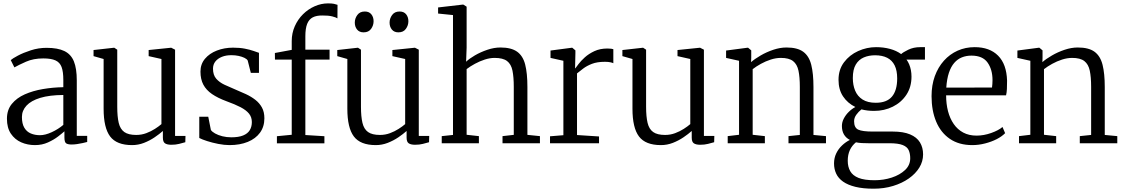

<svg xmlns="http://www.w3.org/2000/svg" viewBox="-20 -846 6646 1134"><path d="M186.5 11Q142.5 11 105 -5.5Q67.5 -22 44.2 -56.5Q21 -91 21 -145Q21 -197 49.8 -232.2Q78.5 -267.5 126.5 -288.8Q174.5 -310 233.5 -320Q292.5 -330 354 -331V-373.5Q354 -422.5 343.8 -450Q333.5 -477.5 307.8 -489.2Q282 -501 235.5 -501Q177.5 -501 133.5 -481.5Q89.5 -462 65 -448L43.5 -491Q53 -500 85.2 -517.2Q117.5 -534.5 162.5 -549Q207.5 -563.5 255 -563.5Q321 -563.5 360.2 -544.5Q399.5 -525.5 416.5 -483.2Q433.5 -441 433.5 -371.5V-43.5H495V-7.5Q484 -4.5 468.2 -1Q452.5 2.5 435.2 5Q418 7.5 403 7.5Q381.5 7.5 371 0.8Q360.5 -6 360.5 -34.5V-70.5Q348.5 -59.5 323.2 -40Q298 -20.5 263.2 -4.8Q228.5 11 186.5 11ZM216 -47.5Q247 -47.5 285.5 -65.2Q324 -83 354 -108.5V-285Q272 -284.5 217.8 -268Q163.5 -251.5 136.5 -222.2Q109.5 -193 109.5 -155Q109.5 -115.5 123.5 -91.8Q137.5 -68 161.8 -57.8Q186 -47.5 216 -47.5Z M992 9Q968 9 955 0.8Q942 -7.5 942 -33V-72.5Q922 -54.5 893.2 -35Q864.5 -15.5 830.5 -2.2Q796.5 11 760 11Q669 11 630.5 -40Q592 -91 592 -204V-497.5L532.5 -514.5V-550.5L653 -564H655L672.5 -552.5V-215.5Q672.5 -157 681.2 -120.2Q690 -83.5 714.2 -66.2Q738.5 -49 784.5 -49Q816 -49 844 -59.5Q872 -70 895 -84.8Q918 -99.5 933.5 -113V-497.5L858 -514.5V-550.5L989.5 -564H991.5L1014 -552.5V-43H1075.5L1074.5 -6Q1058 -1.5 1038 3.8Q1018 9 992 9Z M1336 11Q1305 11 1269.2 4Q1233.5 -3 1203.2 -12.8Q1173 -22.5 1157 -31V-156.5H1210L1225.5 -78.5Q1232 -68 1250.2 -57.8Q1268.5 -47.5 1293.5 -41.2Q1318.5 -35 1346 -35Q1389.5 -35 1416.2 -46Q1443 -57 1455.2 -77.2Q1467.5 -97.5 1467.5 -125Q1467.5 -154 1450.8 -174.8Q1434 -195.5 1401 -212.8Q1368 -230 1318 -248Q1266.5 -267 1232.2 -290.5Q1198 -314 1181 -346Q1164 -378 1164 -423Q1164 -467 1190.5 -498.8Q1217 -530.5 1261 -547.5Q1305 -564.5 1356.5 -564.5Q1396 -564.5 1426.5 -558.5Q1457 -552.5 1478 -545Q1499 -537.5 1509.5 -534V-415.5H1461.5L1443 -488.5Q1438 -497.5 1423.5 -504.5Q1409 -511.5 1389.2 -515.8Q1369.5 -520 1348.5 -520Q1316 -520.5 1291 -510.5Q1266 -500.5 1252 -482.8Q1238 -465 1238 -440.5Q1238 -403 1257 -381.2Q1276 -359.5 1306 -345.5Q1336 -331.5 1368.5 -318Q1401.5 -304.5 1432.5 -290Q1463.5 -275.5 1488 -256.5Q1512.5 -237.5 1527 -211.2Q1541.5 -185 1541.5 -147.5Q1541.5 -98 1515.8 -62.5Q1490 -27 1443.5 -8Q1397 11 1336 11Z M1615.5 0.5V-41.5L1703 -50V-494H1604L1603.5 -533L1703 -551.5V-603.5Q1703 -650 1721 -690.8Q1739 -731.5 1769.5 -761.8Q1800 -792 1838.5 -809Q1877 -826 1917.5 -826Q1939.5 -826 1951.8 -823.5Q1964 -821 1973.5 -817.5L1973 -737.5Q1966 -743 1942.8 -749Q1919.5 -755 1884.5 -754.5Q1849.5 -755 1827.2 -743.5Q1805 -732 1794.2 -705Q1783.5 -678 1783.5 -632V-552.5H1926.5V-494H1783.5V-48.5L1896 -41.5V0.5Z M2431.5 9Q2407.5 9 2394.5 0.8Q2381.5 -7.5 2381.5 -33V-72.5Q2361.5 -54.5 2332.8 -35Q2304 -15.5 2270 -2.2Q2236 11 2199.5 11Q2108.5 11 2070 -40Q2031.5 -91 2031.5 -204V-497.5L1972 -514.5V-550.5L2092.5 -564H2094.5L2112 -552.5V-215.5Q2112 -157 2120.8 -120.2Q2129.5 -83.5 2153.8 -66.2Q2178 -49 2224 -49Q2255.5 -49 2283.5 -59.5Q2311.5 -70 2334.5 -84.8Q2357.5 -99.5 2373 -113V-497.5L2297.5 -514.5V-550.5L2429 -564H2431L2453.5 -552.5V-43H2515L2514 -6Q2497.5 -1.5 2477.5 3.8Q2457.5 9 2431.5 9ZM2127 -655Q2102.5 -655 2089 -671.5Q2075.5 -688 2075.5 -712.5Q2075.5 -737 2090.5 -757.5Q2105.5 -778 2134 -778H2135Q2160 -778 2173.2 -761.5Q2186.5 -745 2186.5 -720.5Q2186.5 -696 2171.8 -675.5Q2157 -655 2128 -655ZM2332.5 -655Q2308 -655 2294.5 -671.5Q2281 -688 2281 -712.5Q2281 -737 2296 -757.5Q2311 -778 2339.5 -778H2340.5Q2365.5 -778 2378.8 -761.5Q2392 -745 2392 -720.5Q2392 -696 2377.2 -675.5Q2362.5 -655 2333.5 -655Z M2655.5 -49V-757L2567.5 -766V-802L2714 -819H2716.5L2736 -806.5V-565L2733 -481.5Q2751.5 -499.5 2785 -519Q2818.5 -538.5 2858.5 -552Q2898.5 -565.5 2936 -565.5Q2999 -565.5 3033.8 -541Q3068.5 -516.5 3081.8 -465Q3095 -413.5 3095 -332V-49.5L3169 -42V0H2948V-42L3014.5 -49.5V-333Q3014.5 -390.5 3006.8 -428.8Q2999 -467 2974.8 -485.5Q2950.5 -504 2901.5 -504Q2873.5 -504 2843.2 -494.2Q2813 -484.5 2785 -469.2Q2757 -454 2736 -438V-50L2808.5 -42V0H2589V-42Z M3228.5 0V-41L3307.5 -47.5V-487L3231.5 -504V-547.5L3357 -564H3360L3378.5 -548.5V-531.5L3376.5 -442.5L3378.5 -443Q3383 -449 3396.8 -467.5Q3410.5 -486 3434 -507.2Q3457.5 -528.5 3490.8 -544Q3524 -559.5 3568 -559.5Q3582 -559.5 3589.8 -558.2Q3597.5 -557 3602.5 -555.5V-472.5Q3599 -475 3585.8 -478Q3572.5 -481 3553 -481Q3507 -481 3476.2 -469Q3445.5 -457 3424.5 -441Q3403.5 -425 3388 -412.5V-48.5L3518 -40V0Z M4115.5 9Q4091.5 9 4078.5 0.8Q4065.5 -7.5 4065.5 -33V-72.5Q4045.5 -54.5 4016.8 -35Q3988 -15.5 3954 -2.2Q3920 11 3883.5 11Q3792.5 11 3754 -40Q3715.5 -91 3715.5 -204V-497.5L3656 -514.5V-550.5L3776.5 -564H3778.5L3796 -552.5V-215.5Q3796 -157 3804.8 -120.2Q3813.5 -83.5 3837.8 -66.2Q3862 -49 3908 -49Q3939.5 -49 3967.5 -59.5Q3995.5 -70 4018.5 -84.8Q4041.5 -99.5 4057 -113V-497.5L3981.5 -514.5V-550.5L4113 -564H4115L4137.5 -552.5V-43H4199L4198 -6Q4181.5 -1.5 4161.5 3.8Q4141.5 9 4115.5 9Z M4345 -50V-487L4268.5 -504V-547.5L4394 -564H4398.5L4417 -548.5V-504.5L4416 -479Q4437.5 -498 4472.2 -518.2Q4507 -538.5 4547.2 -552Q4587.5 -565.5 4625 -565.5Q4690 -565.5 4724.2 -540.2Q4758.5 -515 4771.5 -463.2Q4784.5 -411.5 4784.5 -332V-49L4858.5 -42V0H4637V-42L4704 -49V-333Q4704 -390.5 4696 -428.5Q4688 -466.5 4664 -485.2Q4640 -504 4592 -504Q4563 -504 4532.5 -494.2Q4502 -484.5 4474 -469Q4446 -453.5 4425.5 -437.5V-50L4497.5 -42V0H4278V-42Z M5140 268.5Q5077 268.5 5032.2 257.5Q4987.5 246.5 4959.5 226.8Q4931.5 207 4918.8 179.8Q4906 152.5 4906 119.5Q4906 87 4919 60Q4932 33 4953.5 12.8Q4975 -7.5 4999.5 -19.5Q4977 -31 4964.8 -51.5Q4952.5 -72 4952.5 -102Q4952.5 -124.5 4963.8 -146Q4975 -167.5 4993 -185.2Q5011 -203 5032 -214Q4986 -236.5 4959.2 -276.8Q4932.5 -317 4932.5 -374.5Q4932.5 -435 4965 -478.2Q4997.5 -521.5 5048.5 -544.5Q5099.5 -567.5 5154 -567.5Q5198.5 -567.5 5236.5 -557.2Q5274.5 -547 5302.5 -526.5Q5313 -537 5344.2 -552.2Q5375.5 -567.5 5415 -567.5H5443V-494H5334Q5343 -482 5349.8 -466Q5356.5 -450 5360 -431.8Q5363.5 -413.5 5363.5 -393.5Q5363.5 -332 5333.5 -286.5Q5303.5 -241 5253.2 -216Q5203 -191 5143 -191Q5123 -191 5104.2 -193.2Q5085.5 -195.5 5068 -200Q5050.5 -186.5 5037.5 -168.2Q5024.5 -150 5024.5 -130Q5024.5 -91.5 5049.2 -80.2Q5074 -69 5133 -69H5252.5Q5315.5 -69 5355.2 -52.2Q5395 -35.5 5413.5 -5Q5432 25.5 5432 66Q5432 107.5 5409.8 143.8Q5387.5 180 5347.8 208Q5308 236 5255 252.2Q5202 268.5 5140 268.5ZM5145.5 218.5Q5199 218.5 5247 202.8Q5295 187 5325.5 158.2Q5356 129.5 5356 89Q5356 61.5 5347.2 41.5Q5338.5 21.5 5312 10.8Q5285.5 0 5232.5 0H5109Q5088.5 0 5070 -1Q5051.5 -2 5035.5 -5.5Q5012 13.5 4999.5 40.5Q4987 67.5 4987 103.5Q4987 139.5 5001.8 165.2Q5016.5 191 5051 204.8Q5085.5 218.5 5145.5 218.5ZM5152.5 -239Q5217.5 -239 5248.2 -275.5Q5279 -312 5279 -383Q5279 -429.5 5264 -459.8Q5249 -490 5219.8 -504.8Q5190.5 -519.5 5148.5 -519.5Q5111.5 -519.5 5081.8 -506.8Q5052 -494 5034.5 -464.8Q5017 -435.5 5017 -385Q5017 -343.5 5030.8 -310.5Q5044.5 -277.5 5074.5 -258.2Q5104.5 -239 5152.5 -239Z M5722.5 11Q5644 11 5590.2 -25.8Q5536.5 -62.5 5509.2 -127.8Q5482 -193 5482 -278Q5482 -343 5501.2 -396Q5520.5 -449 5555 -487.5Q5589.5 -526 5636 -546.8Q5682.5 -567.5 5736.5 -567.5Q5825 -567.5 5875 -517.2Q5925 -467 5928 -370Q5928 -341.5 5927 -320.2Q5926 -299 5922 -283H5568Q5568 -232.5 5579.2 -189.2Q5590.5 -146 5613 -113.5Q5635.5 -81 5669.2 -63Q5703 -45 5747.5 -45Q5790.5 -45 5834.2 -60.5Q5878 -76 5901 -96L5916.5 -59.5Q5897.5 -40 5866.8 -24.2Q5836 -8.5 5798.2 1.2Q5760.5 11 5722.5 11ZM5569 -328.5 5839 -329Q5840.5 -337 5841.2 -350.5Q5842 -364 5842 -373Q5842 -435 5813 -476.2Q5784 -517.5 5717.5 -517.5Q5687 -517.5 5661.2 -507.2Q5635.5 -497 5616 -474.5Q5596.5 -452 5584.5 -416Q5572.5 -380 5569 -328.5Z M6065.5 -50V-487L5989 -504V-547.5L6114.5 -564H6119L6137.5 -548.5V-504.5L6136.5 -479Q6158 -498 6192.8 -518.2Q6227.5 -538.5 6267.8 -552Q6308 -565.5 6345.5 -565.5Q6410.5 -565.5 6444.8 -540.2Q6479 -515 6492 -463.2Q6505 -411.5 6505 -332V-49L6579 -42V0H6357.5V-42L6424.5 -49V-333Q6424.5 -390.5 6416.5 -428.5Q6408.5 -466.5 6384.5 -485.2Q6360.5 -504 6312.5 -504Q6283.5 -504 6253 -494.2Q6222.5 -484.5 6194.5 -469Q6166.5 -453.5 6146 -437.5V-50L6218 -42V0H5998.5V-42Z"/></svg>

Font: Merriweather 24pt Light
Style: Regular
Weight: 300
Designer: Eben Sorkin
Foundry: Eben Sorkin
Version: Version 2.100